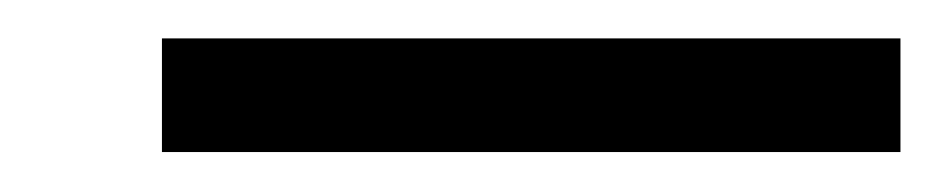

<svg xmlns="http://www.w3.org/2000/svg" viewBox="-20 -576 484 99"><path d="M63.5 -497.6V-556.2H444.3V-497.6Z"/></svg>

Font: Accordance
Style: Bold
Weight: 700
Version: Version 1.2 (build January 31, 2020) Miklal Software Solutio